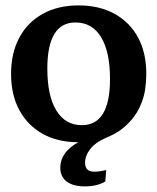

<svg xmlns="http://www.w3.org/2000/svg" viewBox="-20 -512 576 703"><path d="M291 170.4Q247.6 170.4 224.1 152.6Q200.7 134.8 200.7 102.1Q200.7 45.4 266.6 8.8Q191.4 8.8 136.2 -22Q81.1 -52.7 50.8 -108.9Q20.5 -165 20.5 -241.2Q20.5 -317.9 50.8 -374.3Q81.1 -430.7 136.7 -461.4Q192.4 -492.2 268.1 -492.2Q343.8 -492.2 399.4 -461.4Q455.1 -430.7 485.4 -374.8Q515.6 -318.8 515.6 -242.2Q515.6 -241.2 515.6 -241.7Q515.6 -239.3 515.6 -238.8Q515.1 -180.2 500 -140.1Q484.9 -100.1 462.6 -74.5Q440.4 -48.8 417.5 -33.2Q405.3 -24.9 391.6 -18.1Q383.8 -14.2 377 -11.2Q370.1 -8.3 364.7 -5.9Q329.6 9.3 310.5 33.7Q291.5 58.1 291.5 84Q291.5 116.7 325.2 116.7Q342.3 116.7 368.7 110.8L365.7 152.3Q336.4 170.4 291 170.4ZM279.8 -53.7Q382.8 -53.7 382.8 -222.7Q382.8 -322.3 350.1 -376Q317.4 -429.7 256.3 -429.7Q153.3 -429.7 153.3 -260.7Q153.3 -161.1 186.3 -107.4Q219.2 -53.7 279.8 -53.7Z"/></svg>

Font: Markazi Text
Style: Bold
Weight: 700
Designer: Borna Izadpanah (Arabic designer), Fiona Ross (Arabic design director) and Florian Runge (Latin designer)
Foundry: Borna Izadpanah and Florian Runge
Version: Version 1.001; ttfautohint (v1.8.3)